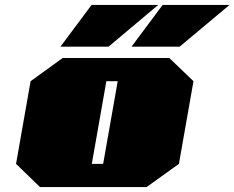

<svg xmlns="http://www.w3.org/2000/svg" viewBox="-20 -758 950 778"><path d="M225 -569 351 -738H621L420 -569ZM513 -569 639 -738H910L708 -569ZM142 0 45 -94 104 -429 234 -523H666L764 -429L705 -94L574 0ZM352 -94H398L457 -429H411Z"/></svg>

Font: Tomorrow Black
Style: Italic
Weight: 900
Italic angle: -10°
Designer: Tony de Marco, Monica Rizzolli
Foundry: Just in Type
Version: Version 2.002